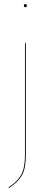

<svg xmlns="http://www.w3.org/2000/svg" viewBox="-20 -728 248 939"><path d="M111.3 -700.2Q111.3 -692.9 104 -692.9Q96.7 -692.9 96.7 -700.2Q96.7 -708 104 -708Q111.3 -708 111.3 -700.2ZM106.4 -517.1V31.2Q106.4 94.2 87.9 128.2Q69.3 162.1 23.9 191.4L22 188Q65.9 159.7 84 126.2Q102.1 92.8 102.1 31.2V-517.1Z"/></svg>

Font: Fira Sans Compressed Four
Style: Regular
Weight: 100
Width: 1
Designer: Carrois Corporate & Edenspiekermann AG
Foundry: Carrois Corporate GbR & Edenspiekermann AG
Version: Version 4.203;PS 004.203;hotconv 1.0.88;makeotf.lib2.5.64775